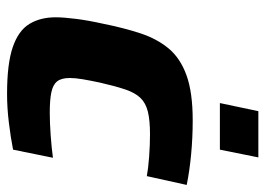

<svg xmlns="http://www.w3.org/2000/svg" viewBox="-124 -620 752 544"><g transform="rotate(90 252.0 -348.0)"><path d="M246 8Q161 8 114 -8Q67 -24 48 -55Q29 -86 29 -130Q29 -152 33.5 -187.5Q38 -223 47 -263Q59 -323 74.5 -370Q90 -417 117.5 -450Q145 -483 193.5 -500.5Q242 -518 321 -518Q370 -518 417.5 -513.5Q465 -509 504 -501L479 -388Q458 -392 424.5 -394.5Q391 -397 360 -397Q321 -397 296.5 -391Q272 -385 257.5 -370Q243 -355 233.5 -327Q224 -299 214 -255Q208 -227 204.5 -206Q201 -185 201 -170Q201 -146 210.5 -134Q220 -122 241.5 -117.5Q263 -113 299 -113Q327 -113 362.5 -115.5Q398 -118 427 -122L404 -9Q368 -2 326.5 3Q285 8 246 8ZM272 -595 295 -704H426L404 -595Z"/></g></svg>

Font: Saira SemiExpanded
Style: Bold Italic
Weight: 700
Width: 6
Italic angle: -12°
Designer: Hector Gatti with collaboration of the Omnibus-Type team
Foundry: Omnibus-Type
Version: Version 1.101